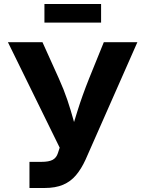

<svg xmlns="http://www.w3.org/2000/svg" viewBox="-20 -938 725 958"><path d="M127 0V-130.4H186.5Q224.1 -130.4 242.9 -140.6Q261.7 -150.9 269 -174.3L277.8 -201.2L19.5 -727.5H191.9L273.4 -546.9Q298.8 -490.7 316.2 -439Q333.5 -387.2 346.2 -340.6Q358.9 -293.9 370.6 -252.4H325.7Q343.8 -311 366.9 -385.5Q390.1 -460 424.8 -546.9L498 -727.5H665.5L406.7 -141.1Q385.7 -95.2 359.1 -63.7Q332.5 -32.2 294.7 -16.1Q256.8 0 202.6 0ZM484.4 -918V-825.2H201.7V-918Z"/></svg>

Font: Inter 18pt
Style: Bold
Weight: 700
Designer: Rasmus Andersson
Foundry: rsms
Version: Version 4.001;git-66647c0bb